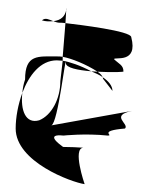

<svg xmlns="http://www.w3.org/2000/svg" viewBox="-20 -528 392 490"><path d="M20 -200C20 -115 162 -63 196 -58C196 -58 164 -150 193 -151C183 -152 154 -153 141 -153C130 -161 95 -187 142 -182C142 -182 197 -188 255 -182C272 -182 228 -194 299 -200C311 -212 259 -233 317 -245L111 -208C128 -213 148 -395 148 -367C148 -355 178 -349 213 -346C185 -361 158 -370 140 -373L134 -321C134 -276 112 -234 80 -221C45 -211 32 -247 37 -291C26 -261 20 -228 20 -200ZM37 -291C54 -336 83 -374 125 -374C130 -374 134 -373 140 -373V-383C134 -384 131 -384 126 -384C77 -384 44 -390 44 -325C40 -314 38 -302 37 -291ZM87 -476C97 -473 107 -473 116 -474C105 -478 96 -484 87 -476ZM116 -474C121 -472 127 -470 132 -470C136 -470 141 -470 147 -469L149 -502C146 -487 136 -476 116 -474ZM140 -383C162 -379 200 -364 229 -345C267 -343 299 -344 295 -346C295 -362 283 -365 271 -377C271 -384 333 -364 315 -433C315 -449 181 -465 147 -469ZM149 -502C150 -504 149 -506 149 -508C149 -508 149 -502 149 -502ZM193 -151H196ZM213 -346C224 -341 234 -337 242 -331C240 -336 236 -340 229 -345C224 -345 219 -346 213 -346ZM242 -331C242 -330 243 -328 243 -327L267 -296C267 -309 257 -321 242 -331Z"/></svg>

Font: bitstorm
Style: sucn
Weight: 400
Version: Version 0.2